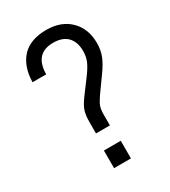

<svg xmlns="http://www.w3.org/2000/svg" viewBox="-174 -788 776 875"><g transform="rotate(-30 214.5 -350.0)"><path d="M171.9 -236.8Q171.9 -273.4 179.2 -295.9Q186 -317.4 209 -349.1L263.2 -421.9Q288.6 -455.6 299.8 -481.9Q309.1 -505.9 309.1 -533.2Q309.1 -580.6 283.2 -607.9Q257.3 -633.8 209 -633.8Q111.3 -633.8 109.9 -524.9H38.1Q39.6 -607.4 84 -654.8Q127.9 -700.2 210.9 -700.2Q289.6 -700.2 335.9 -653.8Q381.8 -607.9 381.8 -533.2Q381.8 -496.6 370.1 -466.8Q358.4 -436.5 331.1 -398.9L273.9 -318.8Q256.8 -293.9 251 -277.8Q245.1 -260.7 245.1 -235.8V-178.2H171.9ZM252.9 -92.8V0H164.1V-92.8Z"/></g></svg>

Font: D-DIN-PRO
Style: Regular
Weight: 400
Designer: Charles Nix
Foundry: Datto Inc.
Version: Version 1.000;hotconv 1.0.109;makeotfexe 2.5.65596